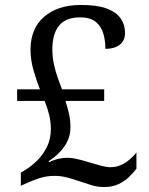

<svg xmlns="http://www.w3.org/2000/svg" viewBox="-20 -744 599 774"><path d="M399 10Q374 10 349 2.5Q324 -5 298 -14Q275 -22 250.5 -28.5Q226 -35 200 -35Q167 -35 138 -25.5Q109 -16 77 -1L64 5V-48L82 -59Q107 -74 130.5 -97.5Q154 -121 169.5 -152.5Q185 -184 185 -224Q185 -253 178 -281.5Q171 -310 160 -337H49V-384H141Q128 -416 115.5 -459Q103 -502 103 -543Q103 -629 158 -676.5Q213 -724 307 -724Q372 -724 410.5 -709.5Q449 -695 466.5 -669.5Q484 -644 484 -612Q484 -580 462.5 -563.5Q441 -547 405 -547Q405 -578 397 -607Q389 -636 367 -655Q345 -674 303 -674Q245 -674 218 -640.5Q191 -607 191 -545Q191 -514 197.5 -484.5Q204 -455 213 -429.5Q222 -404 230 -384H400V-337H244Q252 -312 258 -286Q264 -260 264 -230Q264 -202 253 -177.5Q242 -153 222.5 -132.5Q203 -112 176 -94L178 -90Q198 -100 216.5 -104Q235 -108 251 -108Q265 -108 280.5 -105Q296 -102 312.5 -97.5Q329 -93 345 -88Q368 -81 389 -75.5Q410 -70 425 -70Q448 -70 467 -78.5Q486 -87 502 -100.5Q518 -114 530 -129V-64Q518 -48 500 -30.5Q482 -13 457.5 -1.5Q433 10 399 10Z"/></svg>

Font: Noto Serif Bengali
Style: Regular
Weight: 400
Designer: Juan Bruce, Universal Thirst, Indian Type Foundry and the Monotype Design Team.
Foundry: Monotype Imaging Inc.
Version: Version 2.003